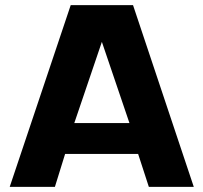

<svg xmlns="http://www.w3.org/2000/svg" viewBox="-20 -732 797 752"><path d="M501 -712 739 0H563L521 -129H235L195 0H18L257 -712ZM379 -568 271 -250H487Z"/></svg>

Font: Metropolitano
Style: Bold
Weight: 700
Designer: Fonts by Alex Slobzheninov & Chris M. Simpson / Changes by Cristiano Sobral
Foundry: Fonts by Alex Slobzheninov & Chris M. Simpson / Changes by Cristiano Sobral
Version: Version 1.00;August 30, 2020;FontCreator 13.0.0.2681 64-bit